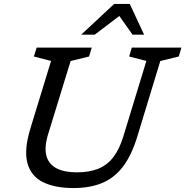

<svg xmlns="http://www.w3.org/2000/svg" viewBox="-20 -942 938 972"><path d="M223 -260.5Q203.5 -195.5 215 -153Q226.5 -110.5 266 -90Q305.5 -69.5 369 -69.5Q432.5 -69.5 477.5 -87.8Q522.5 -106 553.2 -145.8Q584 -185.5 604 -250L721 -633.5L634 -656L647 -701H898.5L885 -656L791.5 -633L675.5 -252Q647 -158 603.8 -100.2Q560.5 -42.5 498.5 -16.2Q436.5 10 352 10Q257 10 196.5 -20.5Q136 -51 118.5 -117.5Q101 -184 134 -292L238.5 -633.5L151.5 -656L165.5 -701H444.5L431 -656L337.5 -633ZM391 -766.5 558 -922H637L709.5 -766.5H651L576.5 -872H598.5L459.5 -766.5Z"/></svg>

Font: Newsreader 8pt
Style: Italic
Weight: 400
Italic angle: -17°
Version: Version 1.003